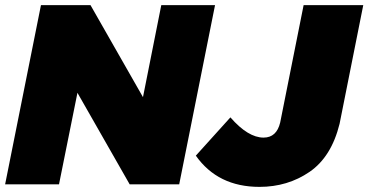

<svg xmlns="http://www.w3.org/2000/svg" viewBox="-25 -720 1439 750"><path d="M988.5 10Q826 10 740 -112L875 -261.5Q944 -182.5 1004.5 -182.5Q1055.5 -182.5 1069.5 -241.5L1161 -700H1394L1301.5 -236.5Q1269.5 -107 1184 -48.5Q1098.5 10 988.5 10ZM675 0H481.5L277.5 -357.5L205.5 0H-5L135 -700H328.5L533.5 -340.5L605 -700H815Z"/></svg>

Font: Argentum Sans Black
Style: Italic
Weight: 900
Italic angle: -11°
Designer: Julieta Ulanovsky (font), Cristiano Sobral (main changes and remaster)
Foundry: Julieta Ulanovsky (font), Cristiano Sobral (main changes and remaster)
Version: Version 2.007;June 15, 2022;FontCreator 14.0.0.2814 64-bit; 